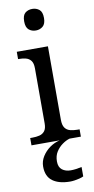

<svg xmlns="http://www.w3.org/2000/svg" viewBox="-108 -803 535 1087"><g transform="rotate(-10 160.0 -260.0)"><path d="M23 0V-42H36Q58 -42 76.5 -46.5Q95 -51 106.5 -65.5Q118 -80 118 -109V-426Q118 -456 106.5 -470.5Q95 -485 76.5 -489.5Q58 -494 36 -494H33V-536H212V-114Q212 -83 223 -67.5Q234 -52 253 -47Q272 -42 294 -42H307V0ZM161 -636Q137 -636 120.5 -650Q104 -664 104 -698Q104 -733 120.5 -746.5Q137 -760 161 -760Q184 -760 201 -746.5Q218 -733 218 -698Q218 -664 201 -650Q184 -636 161 -636ZM204 240Q140 240 103.5 213.5Q67 187 67 130Q67 99 84 72Q101 45 127.5 26Q154 7 185 0H242Q221 6 199.5 21.5Q178 37 163.5 60Q149 83 149 115Q149 148 168.5 163Q188 178 218 178Q232 178 247.5 176Q263 174 281 170V224Q271 229 257 232.5Q243 236 229 238Q215 240 204 240Z"/></g></svg>

Font: Noto Serif Gujarati
Style: Regular
Weight: 400
Designer: Universal Thirst, Indian Type Foundry and the Monotype Design Team
Foundry: Monotype Imaging Inc.
Version: Version 2.102